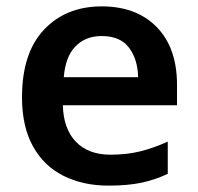

<svg xmlns="http://www.w3.org/2000/svg" viewBox="-20 -572 621 602"><path d="M299 -552Q408 -552 471.5 -487Q535 -422 535 -306V-242H177Q179 -168 218 -127.5Q257 -87 326 -87Q378 -87 420 -97.5Q462 -108 506 -128V-27Q466 -8 423 1Q380 10 320 10Q241 10 179.5 -20.5Q118 -51 83.5 -113Q49 -175 49 -267Q49 -406 118 -479Q187 -552 299 -552ZM299 -459Q248 -459 216.5 -426.5Q185 -394 180 -330H413Q412 -386 384.5 -422.5Q357 -459 299 -459Z"/></svg>

Font: Noto Sans Bassa Vah SemiBold
Style: Regular
Weight: 600
Designer: Monotype Design Team
Foundry: Monotype Imaging Inc.
Version: Version 2.002; ttfautohint (v1.8.4.7-5d5b)